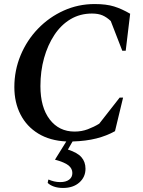

<svg xmlns="http://www.w3.org/2000/svg" viewBox="-20 -690 706 950"><path d="M292 240Q266 240 246.5 233Q227 226 216 215L219 199H222Q233 204 247.5 207.5Q262 211 278 211Q306 211 322 199Q338 187 338 166Q338 144 319 128.5Q300 113 252 100L308 10Q227 6 169.5 -29Q112 -64 81.5 -123.5Q51 -183 51 -259Q51 -342 82 -416.5Q113 -491 168 -548Q223 -605 295 -637.5Q367 -670 448 -670Q506 -670 544.5 -658Q583 -646 624 -622L602 -439H585L528 -586Q508 -605 487 -614Q466 -623 435 -623Q376 -623 329 -595Q282 -567 249 -517Q216 -467 198 -402.5Q180 -338 180 -264Q180 -159 226 -99Q272 -39 349 -39Q384 -39 414.5 -50.5Q445 -62 471 -78L572 -207H589L549 -41Q508 -18 457 -5Q406 8 339 10L316 50Q363 65 383 88Q403 111 403 145Q403 186 372.5 213Q342 240 292 240Z"/></svg>

Font: Spectral SC SemiBold
Style: Italic
Weight: 600
Italic angle: -10°
Designer: Jean-Baptiste Levee
Foundry: Production Type
Version: Version 2.001